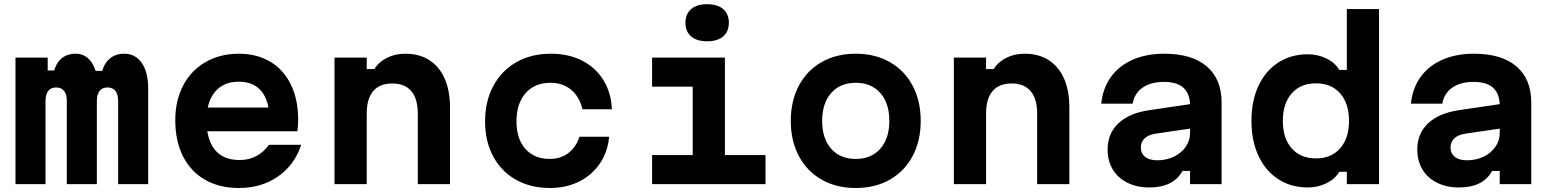

<svg xmlns="http://www.w3.org/2000/svg" viewBox="-20 -892 7540 930"><path d="M211 -613.1V-550.7H304.5L235.5 -504.1Q238.5 -565.3 267.5 -598.5Q296.5 -631.8 346.2 -631.8Q391.1 -631.8 418.8 -596.6Q446.5 -561.5 451.6 -499.3L394.5 -548.6H536.3L468.4 -504.1Q471.4 -564.9 501.6 -598.3Q531.8 -631.8 582.1 -631.8Q635.8 -631.8 666.7 -587.1Q697.7 -542.4 697.7 -463.7V0H552.2V-402.6Q552.2 -434.8 539 -451.6Q525.7 -468.3 500.6 -468.3Q475.5 -468.3 462.3 -451.6Q449.1 -434.8 449.1 -402.6V0H303.6V-402.6Q303.6 -434.8 290.4 -451.6Q277.2 -468.3 252.1 -468.3Q226.9 -468.3 213.7 -451.6Q200.5 -434.8 200.5 -402.6V0H55V-613.1Z M1333.7 -371.2 1285.5 -310.3Q1285.5 -400.7 1247.8 -448.5Q1210.1 -496.3 1136.7 -496.3Q1061.9 -496.3 1021.1 -446.7Q980.3 -397.1 980.3 -310.3Q980.3 -216.4 1020.8 -166.6Q1061.2 -116.9 1140.7 -116.9Q1185.8 -116.9 1221.8 -136Q1257.7 -155.1 1282.5 -190.6H1439Q1406.8 -92.7 1326.4 -37Q1246 18.6 1136.7 18.6Q1042.8 18.6 973.2 -21.2Q903.6 -61 866.3 -135.1Q829 -209.3 829 -310.3Q829 -405.9 867.6 -478.7Q906.2 -551.5 976.2 -591.6Q1046.1 -631.8 1136.7 -631.8Q1223.9 -631.8 1289 -593.1Q1354.1 -554.5 1389.2 -481.9Q1424.3 -409.2 1424.3 -310.9Q1424.3 -283.5 1420.3 -256.1H954.7V-371.2Z M1600.3 -613.1H1756.3V-557.3H1792.9Q1815.2 -592.5 1854.6 -612.1Q1893.9 -631.8 1943.2 -631.8Q2010.9 -631.8 2059.4 -600.8Q2108 -569.8 2133.9 -511.4Q2159.7 -452.9 2159.7 -372.1V0H2003.7V-342.1Q2003.7 -413.2 1972.3 -450.4Q1940.9 -487.7 1880.3 -487.7Q1819.2 -487.7 1787.7 -450.7Q1756.3 -413.8 1756.3 -342.1V0H1600.3Z M2329.6 -303.6Q2329.6 -401.2 2369.4 -475.5Q2409.2 -549.8 2481.2 -590.8Q2553.1 -631.8 2648.3 -631.8Q2734.3 -631.8 2799.9 -598.1Q2865.5 -564.4 2903.1 -503.5Q2940.7 -442.7 2943.7 -362.7H2801.3Q2787.3 -422.5 2746.9 -456.7Q2706.5 -491 2647 -491Q2570.1 -491 2525.9 -440.9Q2481.7 -390.7 2481.7 -303.6Q2481.7 -219.1 2525.1 -170.6Q2568.4 -122.2 2643.6 -122.2Q2695.2 -122.2 2732.9 -150.7Q2770.6 -179.3 2786.6 -229.8H2930.3Q2923.9 -156.1 2885.5 -99.7Q2847.1 -43.3 2784.3 -12.3Q2721.5 18.6 2643.8 18.6Q2549.9 18.6 2478.7 -21.7Q2407.5 -62 2368.6 -135Q2329.6 -208 2329.6 -303.6Z M3491.3 -613.1V-140.8H3688V0H3138.6V-140.8H3335.3V-472.3H3138.6V-613.1ZM3300.2 -781.8Q3300.2 -824.4 3327.6 -848Q3355.1 -871.7 3405.3 -871.7Q3455.5 -871.7 3482.9 -848Q3510.4 -824.4 3510.4 -781.8Q3510.4 -739.2 3482.9 -715.6Q3455.5 -692 3405.3 -692Q3355.1 -692 3327.6 -715.6Q3300.2 -739.2 3300.2 -781.8Z M3810.3 -306.6Q3810.3 -403.4 3849.6 -477.1Q3888.9 -550.8 3959.9 -591.3Q4030.9 -631.8 4124.9 -631.8Q4218.9 -631.8 4290 -591.3Q4361.1 -550.8 4400.4 -477.1Q4439.7 -403.4 4439.7 -306.6Q4439.7 -209.7 4400.4 -136Q4361.1 -62.3 4290.1 -21.9Q4219.1 18.6 4125.1 18.6Q4031.1 18.6 3960 -21.9Q3888.9 -62.3 3849.6 -136Q3810.3 -209.7 3810.3 -306.6ZM4287.7 -306.6Q4287.7 -391.8 4244.2 -441.4Q4200.7 -491 4125.1 -491Q4049.5 -491 4005.9 -441.4Q3962.3 -391.8 3962.3 -306.6Q3962.3 -221.3 4005.8 -171.8Q4049.3 -122.2 4124.9 -122.2Q4200.5 -122.2 4244.1 -171.8Q4287.7 -221.3 4287.7 -306.6Z M4600.3 -613.1H4756.3V-557.3H4792.9Q4815.2 -592.5 4854.6 -612.1Q4893.9 -631.8 4943.2 -631.8Q5010.9 -631.8 5059.4 -600.8Q5108 -569.8 5133.9 -511.4Q5159.7 -452.9 5159.7 -372.1V0H5003.7V-342.1Q5003.7 -413.2 4972.3 -450.4Q4940.9 -487.7 4880.3 -487.7Q4819.2 -487.7 4787.7 -450.7Q4756.3 -413.8 4756.3 -342.1V0H4600.3Z M5755 -270.5 5576.5 -244.4Q5543.1 -239.3 5524.5 -222Q5506 -204.6 5506 -178.1Q5506 -148.7 5526.8 -132.2Q5547.5 -115.6 5585.9 -115.6Q5629.7 -115.6 5666.1 -133.2Q5702.6 -150.7 5723.5 -181Q5744.3 -211.3 5744.3 -247.8V-380Q5744.3 -437.1 5713.1 -466.2Q5681.8 -495.3 5618 -495.3Q5553.9 -495.3 5514.4 -467.5Q5475 -439.8 5466.2 -390H5314.2Q5321.5 -464.3 5360.8 -518.9Q5400.1 -573.5 5466.4 -602.6Q5532.7 -631.8 5619.4 -631.8Q5753.2 -631.8 5825.1 -570.5Q5897 -509.2 5897 -395.9V0H5744.3V-63.9H5707.8Q5685.3 -24 5645.6 -4Q5605.9 16 5546.9 16Q5486.5 16 5440.6 -7Q5394.6 -30 5369.8 -71.4Q5345 -112.9 5345 -167.9Q5345 -245.2 5397.3 -294.6Q5449.5 -344.1 5547.1 -358.4L5755 -389.1Z M6041.7 -306.7Q6041.7 -402.7 6075.5 -475.8Q6109.3 -548.8 6171.4 -589Q6233.5 -629.1 6314.3 -629.1Q6364.1 -629.1 6406.1 -608.1Q6448.1 -587.1 6467.1 -553.1H6503.7V-848H6659.7V0H6503.7V-60H6467.1Q6447.9 -26 6406.1 -5Q6364.3 16 6314.3 16Q6233.5 16 6171.4 -24.3Q6109.3 -64.6 6075.5 -137.6Q6041.7 -210.6 6041.7 -306.7ZM6514.3 -306.7Q6514.3 -390.8 6471.5 -439.6Q6428.8 -488.3 6354 -488.3Q6279.2 -488.3 6236.5 -439.4Q6193.7 -390.5 6193.7 -306.5Q6193.7 -222.4 6236.5 -173.6Q6279.2 -124.8 6354 -124.8Q6428.8 -124.8 6471.5 -173.7Q6514.3 -222.6 6514.3 -306.7Z M7255 -270.5 7076.5 -244.4Q7043.1 -239.3 7024.5 -222Q7006 -204.6 7006 -178.1Q7006 -148.7 7026.8 -132.2Q7047.5 -115.6 7085.9 -115.6Q7129.7 -115.6 7166.1 -133.2Q7202.6 -150.7 7223.5 -181Q7244.3 -211.3 7244.3 -247.8V-380Q7244.3 -437.1 7213.1 -466.2Q7181.8 -495.3 7118 -495.3Q7053.9 -495.3 7014.4 -467.5Q6975 -439.8 6966.2 -390H6814.2Q6821.5 -464.3 6860.8 -518.9Q6900.1 -573.5 6966.4 -602.6Q7032.7 -631.8 7119.4 -631.8Q7253.2 -631.8 7325.1 -570.5Q7397 -509.2 7397 -395.9V0H7244.3V-63.9H7207.8Q7185.3 -24 7145.6 -4Q7105.9 16 7046.9 16Q6986.5 16 6940.6 -7Q6894.6 -30 6869.8 -71.4Q6845 -112.9 6845 -167.9Q6845 -245.2 6897.3 -294.6Q6949.5 -344.1 7047.1 -358.4L7255 -389.1Z"/></svg>

Font: Martian Mono VF sWd Rg
Style: Regular
Weight: 400
Width: 6
Monospace: yes
Designer: Roman Shamin
Foundry: Evil Martians
Version: Version 1.100